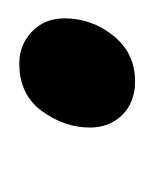

<svg xmlns="http://www.w3.org/2000/svg" viewBox="-4 -152 163 204"><g transform="rotate(90 78.0 -50.5)"><path d="M44 11Q24 11 10 -2.5Q-4 -16 -4 -37Q-4 -66 14.5 -89Q33 -112 63 -112Q85 -112 98.5 -98.5Q112 -85 112 -64Q112 -37 94.5 -13Q77 11 44 11Z"/></g></svg>

Font: Faustina
Style: Italic
Weight: 400
Italic angle: -8°
Designer: Alfonso Garcia
Foundry: http://www.omnibus-type.com
Version: Version 1.200